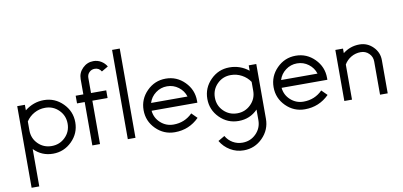

<svg xmlns="http://www.w3.org/2000/svg" viewBox="-86 -1033 3315 1578"><g transform="rotate(-10 1571.5 -244.5)"><path d="M287 -436Q379 -436 445 -370Q511 -304 511 -212Q511 -120 445 -54.5Q379 11 287 11Q193 11 128 -56V256H64V-425H128V-379Q200 -436 287 -436ZM128 -286V-212Q128 -145 174 -99Q220 -53 287 -53Q354 -53 400.5 -99Q447 -145 447 -212Q447 -279 400.5 -325.5Q354 -372 287 -372Q238 -372 196 -349Q154 -326 128 -286Z M744 -681Q779 -681 808 -663.5Q837 -646 854 -617L799 -585Q780 -617 744 -617Q717 -617 698.5 -598.5Q680 -580 680 -553V-426H807V-362H680V0H616V-362H552V-426H616V-553Q616 -606 654 -643.5Q692 -681 744 -681Z M912 -745H976V0H912Z M1527 -212V-196H1145Q1151 -135 1196.5 -94Q1242 -53 1304 -53Q1397 -53 1462 -118L1507 -73Q1423 11 1304 11Q1212 11 1146.5 -54.5Q1081 -120 1081 -212Q1081 -304 1146.5 -370Q1212 -436 1304 -436Q1396 -436 1461.5 -370Q1527 -304 1527 -212ZM1152 -260H1456Q1441 -309 1399 -340.5Q1357 -372 1304 -372Q1251 -372 1209 -340.5Q1167 -309 1152 -260Z M1836 -436Q1926 -436 1996 -380V-425H2059V32Q2059 124 1993.5 190Q1928 256 1836 256Q1775 256 1724 225.5Q1673 195 1643 144L1698 112Q1719 149 1755.5 170.5Q1792 192 1836 192Q1903 192 1949.5 145.5Q1996 99 1996 32V-56Q1931 11 1836 11Q1744 11 1678.5 -54.5Q1613 -120 1613 -212Q1613 -304 1678.5 -370Q1744 -436 1836 -436ZM1836 -372Q1769 -372 1722.5 -325.5Q1676 -279 1676 -212Q1676 -145 1722.5 -99Q1769 -53 1836 -53Q1902 -53 1949 -99.5Q1996 -146 1996 -212V-287Q1970 -326 1927.5 -349Q1885 -372 1836 -372Z M2612 -212V-196H2230Q2236 -135 2281.5 -94Q2327 -53 2389 -53Q2482 -53 2547 -118L2592 -73Q2508 11 2389 11Q2297 11 2231.5 -54.5Q2166 -120 2166 -212Q2166 -304 2231.5 -370Q2297 -436 2389 -436Q2481 -436 2546.5 -370Q2612 -304 2612 -212ZM2237 -260H2541Q2526 -309 2484 -340.5Q2442 -372 2389 -372Q2336 -372 2294 -340.5Q2252 -309 2237 -260Z M2921 -436Q2987 -436 3034 -389Q3081 -342 3081 -277V0H3017V-277Q3017 -317 2989 -344.5Q2961 -372 2921 -372Q2877 -372 2840.5 -350.5Q2804 -329 2783 -293V0H2719V-426H2783V-388Q2844 -436 2921 -436Z"/></g></svg>

Font: Timtura
Style: Regular
Weight: 400
Version: Version 1.0